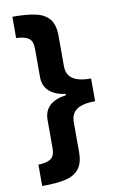

<svg xmlns="http://www.w3.org/2000/svg" viewBox="-96 -765 586 974"><g transform="rotate(-10 197.0 -278.0)"><path d="M125 -21V-167Q125 -259 239 -275V-281Q125 -298 125 -389V-535Q125 -574 104 -588.5Q83 -603 40 -604V-714Q116 -714 161.5 -703.5Q207 -693 230.5 -663.5Q254 -634 254 -578V-423Q254 -377 285 -356.5Q316 -336 379 -336V-219Q316 -219 285 -198.5Q254 -178 254 -132V22Q254 78 230 107.5Q206 137 161 147.5Q116 158 40 158V48Q83 47 104 32.5Q125 18 125 -21Z"/></g></svg>

Font: Noto Sans Adlam Unjoined New
Style: Bold
Weight: 700
Designer: Mark Jamra, Neil Patel
Foundry: JamraPatel LLC
Version: Version 3.000